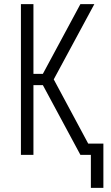

<svg xmlns="http://www.w3.org/2000/svg" viewBox="-20 -755 540 936"><path d="M423 161V0H372L189 -340H143V0H82V-735H143V-395H189L372 -735H440L242 -368L410 -55H484V161Z"/></svg>

Font: Iosevka SS18 Light
Style: Regular
Weight: 300
Monospace: yes
Designer: Belleve Invis
Foundry: Belleve Invis
Version: Version 25.1.1; ttfautohint (v1.8.4)